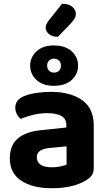

<svg xmlns="http://www.w3.org/2000/svg" viewBox="-20 -982 573 1018"><path d="M255 -95Q278 -95 300.5 -99.5Q323 -104 333 -110V-206L249 -198Q215 -196 195 -184Q175 -172 175 -148Q175 -124 194 -109.5Q213 -95 255 -95ZM249 -495Q353 -495 415 -451.5Q477 -408 477 -317V-90Q477 -65 464 -49.5Q451 -34 431 -23Q401 -5 356.5 5.5Q312 16 255 16Q153 16 92.5 -24Q32 -64 32 -143Q32 -211 74 -247.5Q116 -284 199 -292L332 -306V-318Q332 -352 305.5 -367Q279 -382 230 -382Q192 -382 155.5 -373Q119 -364 90 -352Q78 -360 69.5 -376.5Q61 -393 61 -411Q61 -453 107 -472Q136 -484 174.5 -489.5Q213 -495 249 -495ZM140 -634Q140 -679 173.5 -710Q207 -741 265 -741Q326 -741 360 -710Q394 -679 394 -634Q394 -589 360 -558Q326 -527 265 -527Q207 -527 173.5 -558Q140 -589 140 -634ZM230 -634Q230 -617 240.5 -607Q251 -597 266 -597Q282 -597 292.5 -606.5Q303 -616 303 -634Q303 -651 292.5 -661Q282 -671 266 -671Q251 -671 240.5 -661.5Q230 -652 230 -634ZM238 -873 309 -962Q346 -962 364 -945.5Q382 -929 382 -909Q382 -893 374 -881Q366 -869 350 -852L287 -787Q257 -787 239.5 -801.5Q222 -816 222 -834Q222 -843 225.5 -852Q229 -861 238 -873Z"/></svg>

Font: Baloo Bhaijaan 2
Style: Bold
Weight: 700
Designer: Sanskriti Dholi, Noopur Datye and Ek Type
Foundry: Ek Type
Version: Version 1.701